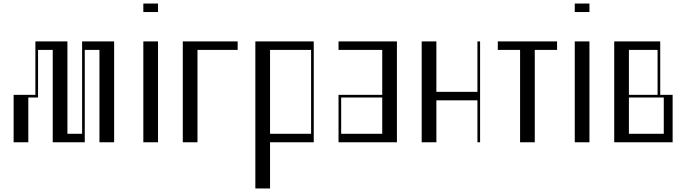

<svg xmlns="http://www.w3.org/2000/svg" viewBox="-20 -804 3901 1085"><path d="M57 -268H180V-570H361V-48H444V-570H625V0H542V-522H459V0H278V-522H195V-253H140V0H57Z M790 -570H873V0H790ZM790 -784H873V-736H790Z M1013 0V-570H1323V-522H1096V0Z M1423 -570H1753V0H1506V261H1423ZM1738 -48V-522H1506V-48Z M1893 -268H2140V-522H1893V-570H2223V0H1893ZM2140 -48V-253H1908V-48Z M2363 0V-570H2446V-285H2678V-570H2693V0H2678V-237H2446V0Z M3128 -570V-522H3002V0H2919V-522H2793V-570Z M3228 -570H3311V0H3228ZM3228 -784H3311V-736H3228Z M3451 -570H3711V-268H3781V0H3451ZM3731 -48V-253H3534V-48ZM3696 -268V-522H3534V-268Z"/></svg>

Font: Facade Sud
Style: Regular
Weight: 100
Designer: Éléonore Fines
Foundry: Velvetyne Type Foundry
Version: Version 1.001;Glyphs 3.2 (3202)